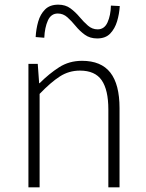

<svg xmlns="http://www.w3.org/2000/svg" viewBox="-20 -804 626 824"><path d="M102 0V-530H142L148 -447H150Q191 -488 234 -515.5Q277 -543 332 -543Q414 -543 453.5 -492.5Q493 -442 493 -340V0H445V-334Q445 -418 416.5 -459.5Q388 -501 323 -501Q276 -501 237 -476Q198 -451 150 -401V0ZM397 -639Q366 -639 344 -655Q322 -671 304.5 -692.5Q287 -714 269 -730Q251 -746 228 -746Q199 -746 185.5 -716Q172 -686 170 -642L133 -645Q135 -680 144 -711.5Q153 -743 173.5 -763.5Q194 -784 230 -784Q261 -784 282.5 -768Q304 -752 321.5 -731Q339 -710 357.5 -694Q376 -678 399 -678Q428 -678 441.5 -708Q455 -738 456 -780L494 -778Q492 -744 482.5 -712.5Q473 -681 453 -660Q433 -639 397 -639Z"/></svg>

Font: Noto Sans TC ExtraLight
Style: Regular
Weight: 250
Designer: Ryoko NISHIZUKA  (kana, bopomofo & ideographs); Paul D. Hunt (Latin, Greek & Cyrillic); Sandoll Communications , Soo-you
Foundry: Adobe
Version: Version 2.004-H2;hotconv 1.0.118;makeotfexe 2.5.65603